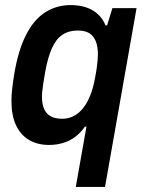

<svg xmlns="http://www.w3.org/2000/svg" viewBox="-20 -558 570 755"><path d="M278 177 320 -60H314Q298 -37 276.5 -20.5Q255 -4 228.5 4Q202 12 173 12Q128 12 94.5 -7.5Q61 -27 43 -65.5Q25 -104 25 -161Q25 -184 28 -210Q31 -236 36 -267Q52 -362 83 -422Q114 -482 158.5 -510Q203 -538 257 -538Q310 -538 345 -517Q380 -496 395 -458H401L422 -526H517L393 177ZM225 -91Q249 -91 269.5 -101.5Q290 -112 306.5 -132.5Q323 -153 335 -183Q347 -213 354 -253Q359 -279 361 -295.5Q363 -312 364 -323.5Q365 -335 365 -344Q365 -375 356.5 -396Q348 -417 331 -427.5Q314 -438 286 -438Q250 -438 225 -421Q200 -404 184 -368Q168 -332 158 -277Q153 -250 150.5 -232Q148 -214 146.5 -201.5Q145 -189 145 -179Q145 -134 164.5 -112.5Q184 -91 225 -91Z"/></svg>

Font: Archivo SemiCondensed SemiBold
Style: Italic
Weight: 600
Width: 4
Italic angle: -10°
Designer: Hector Gatti
Foundry: Omnibus-Type
Version: Version 2.001